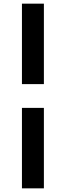

<svg xmlns="http://www.w3.org/2000/svg" viewBox="-20 -810 360 1050"><path d="M100 -350V-790H220V-350ZM100 220V-220H220V220Z"/></svg>

Font: Figtree ExtraBold
Style: Regular
Weight: 800
Designer: Erik Kennedy
Foundry: Erik Kennedy
Version: Version 2.002